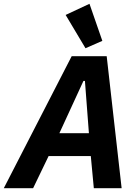

<svg xmlns="http://www.w3.org/2000/svg" viewBox="-55 -995 733 1015"><path d="M397 -740 292 -916 418 -975 486 -779ZM588 0H441L425 -170H202L120 0H-35L324 -698H509ZM415 -291 394 -567H386L259 -291Z"/></svg>

Font: Aneliza
Style: Bold Italic
Weight: 700
Italic angle: -11.31°
Designer: Mike Abbink, Paul van der Laan, Pieter van Rosmalen
Foundry: Bold Monday
Version: Version 3.0